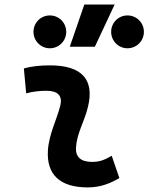

<svg xmlns="http://www.w3.org/2000/svg" viewBox="-20 -815 653 845"><path d="M471.7 -129.4C438 -109.9 417.5 -102.5 385.3 -102.5C335.9 -102.5 311.5 -124 314.5 -166.5C318.8 -231 351.6 -278.8 367.2 -345.2C396.5 -465.3 339.8 -527.3 200.2 -527.3C161.6 -527.3 123 -524.4 85 -513.7L95.2 -404.3C125 -412.1 154.8 -415.5 184.6 -415.5C235.4 -415.5 256.3 -392.6 245.1 -349.1C230.5 -290.5 195.3 -224.1 190.9 -153.3C184.1 -46.4 244.1 9.8 366.2 9.8C423.3 9.8 465.3 -8.3 505.4 -31.2ZM287.1 -609.4H397.5L484.4 -794.9H351.1ZM199.2 -602.5C239.3 -602.5 271.5 -634.8 271.5 -674.8C271.5 -715.3 239.3 -747.1 199.2 -747.1C159.7 -747.1 127.4 -715.3 127.4 -674.8C127.4 -634.8 159.7 -602.5 199.2 -602.5ZM541 -602.5C581.1 -602.5 613.3 -634.8 613.3 -674.8C613.3 -715.3 581.1 -747.1 541 -747.1C501.5 -747.1 469.2 -715.3 469.2 -674.8C469.2 -634.8 501.5 -602.5 541 -602.5Z"/></svg>

Font: Cascadia Code SemiBold
Style: Italic
Weight: 600
Italic angle: -10°
Monospace: yes
Designer: Aaron Bell
Foundry: Saja Typeworks
Version: Version 2404.023